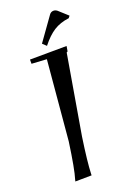

<svg xmlns="http://www.w3.org/2000/svg" viewBox="-137 -740 539 797"><g transform="rotate(-20 132.5 -341.5)"><path d="M117.2 -578.1 190.4 -680.7Q197.3 -690.4 209 -690.4Q216.8 -690.4 224.6 -684.6L264.6 -648.4L257.8 -639.6Q218.8 -634.8 190.4 -616.7Q162.1 -598.6 133.8 -562.5ZM47.9 -514.6V-533.2L210 -534.2L206.1 -511.7L201.2 -508.8L141.6 -159.2Q126 -53.7 124 0V5.9L51.8 6.8L53.7 -1Q66.4 -41 83 -159.2L114.3 -510.7Z"/></g></svg>

Font: Kleymisska
Style: Regular
Weight: 500
Italic angle: -8°
Designer: gluk
Foundry: gluk
Version: Version 0.298